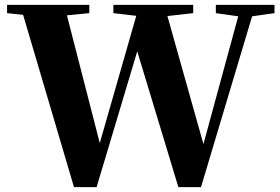

<svg xmlns="http://www.w3.org/2000/svg" viewBox="-20 -767 1151 789"><path d="M867 -713 959 -700 816 -175 668 -701 774 -713V-747H446V-713L540 -702L390 -179L255 -704L347 -713V-747H9V-713L75 -706L284 2H377L544 -556L713 2H806L1016 -700L1108 -713V-747H867Z"/></svg>

Font: Noto Serif CJK SC Black
Style: Regular
Weight: 900
Designer: Ryoko NISHIZUKA 西塚涼子 (kana & ideographs); Frank Grießhammer (Latin, Greek & Cyrillic); Wenlong ZHANG 张文龙 (bopomofo); San
Foundry: Adobe
Version: Version 2.001;hotconv 1.1.0;makeotfexe 2.6.0